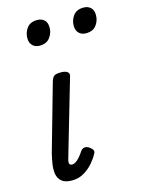

<svg xmlns="http://www.w3.org/2000/svg" viewBox="-122 -864 694 948"><g transform="rotate(-15 225.5 -390.0)"><path d="M126 15Q91 15 73.5 0Q56 -15 52.5 -39Q49 -63 53.5 -90Q58 -117 64 -142L161 -484Q167 -503 177 -509Q187 -515 210 -515Q233 -515 243.5 -506.5Q254 -498 249 -484L138 -103Q132 -85 132 -76Q132 -67 136.5 -64Q141 -61 146 -61Q156 -61 165.5 -67Q175 -73 186 -85.5Q197 -98 208 -115Q217 -126 228.5 -126.5Q240 -127 251 -119Q264 -110 267.5 -101.5Q271 -93 265 -84Q256 -66 237 -43Q218 -20 190 -2.5Q162 15 126 15ZM143 -669Q122 -669 108 -682.5Q94 -696 94 -721Q94 -749 111 -772Q128 -795 164 -795Q186 -795 200 -782Q214 -769 214 -743Q214 -715 196.5 -692Q179 -669 143 -669ZM380 -669Q359 -669 345 -682.5Q331 -696 331 -721Q331 -749 348 -772Q365 -795 401 -795Q423 -795 437 -782Q451 -769 451 -743Q451 -715 434 -692Q417 -669 380 -669Z"/></g></svg>

Font: Playwrite AU SA
Style: Regular
Weight: 400
Designer: Veronika Burian, José Scaglione
Foundry: TypeTogether
Version: Version 1.002